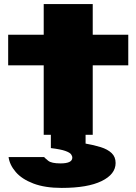

<svg xmlns="http://www.w3.org/2000/svg" viewBox="-20 -660 668 940"><path d="M196 109Q200 114 216 127Q232 140 276 140Q334 140 334 112Q334 104 328 95.5Q322 87 300 79Q278 71 229 65V0H194V-340H20V-490H194V-640H434V-490H608V-340H434V0H399V43Q440 50 473.5 60.5Q507 71 526.5 89.5Q546 108 546 138Q546 193 477.5 226.5Q409 260 282 260Q200 260 143.5 238.5Q87 217 57 182Q27 147 22 109Z"/></svg>

Font: Syne ExtraBold
Style: Regular
Weight: 800
Designer: Lucas Descroix
Foundry: Bonjour Monde
Version: Version 2.200; ttfautohint (v1.8.4)